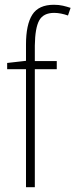

<svg xmlns="http://www.w3.org/2000/svg" viewBox="-20 -836 316 805"><path d="M218 -546H126V-51H89V-546H10V-572L89 -581V-649Q89 -733 115.5 -774.5Q142 -816 206 -816Q227 -816 244 -812Q261 -808 276 -803L265 -771Q251 -776 236 -779Q221 -782 207 -782Q162 -782 144.5 -750.5Q127 -719 126 -645V-580H218Z"/></svg>

Font: Noto Sans Tamil UI Condensed ExtraLight
Style: Regular
Weight: 200
Width: 3
Designer: Jelle Bosma - Monotype Design Team
Foundry: Monotype Imaging Inc.
Version: Version 2.004; ttfautohint (v1.8.4.7-5d5b)